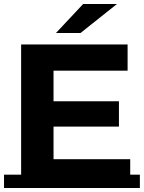

<svg xmlns="http://www.w3.org/2000/svg" viewBox="-22 -921 715 954"><path d="M232 -418H569V-292H232ZM244 -130H625V0H83V-700H612V-570H244ZM-2 -53H673V13H-2ZM256 -757 391 -901H559L378 -757Z"/></svg>

Font: Montserrat Underline Thin
Style: Bold
Weight: 700
Version: Version 9.000